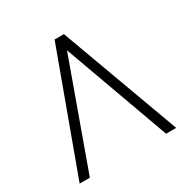

<svg xmlns="http://www.w3.org/2000/svg" viewBox="-162 -853 971 994"><g transform="rotate(-30 324.0 -355.5)"><path d="M322.8 -628.4H321.3L94.7 0H33.7L294.4 -710.9H350.1L610.8 0H550.3Z"/></g></svg>

Font: Franko
Style: Light
Weight: 300
Designer: Google
Version: Version 1.200310; 2013